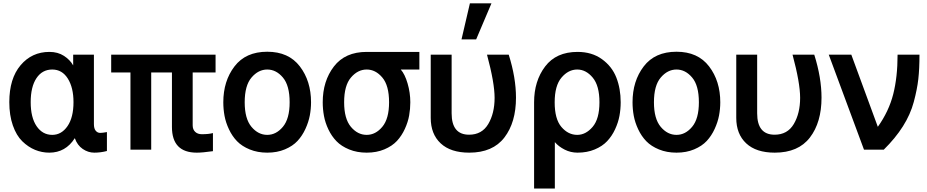

<svg xmlns="http://www.w3.org/2000/svg" viewBox="-20 -888 5500 1139"><path d="M35.2 -282.2Q35.2 -421.9 102.1 -501Q168.9 -580.1 273.4 -580.1Q323.2 -580.1 359.4 -556.6Q395.5 -533.2 414.1 -500V-563.5H537.1V-152.3Q537.1 -125 547.9 -112.3Q558.6 -99.6 574.2 -99.6Q587.9 -99.6 614.3 -104.5V7.8Q577.1 17.6 539.1 17.6Q502.9 17.6 470.7 -4.4Q438.5 -26.4 423.8 -68.4Q369.1 17.6 272.5 17.6Q228.5 17.6 188 1Q147.5 -15.6 112.3 -49.8Q77.1 -84 56.2 -144Q35.2 -204.1 35.2 -282.2ZM162.1 -282.2Q162.1 -190.4 197.3 -139.2Q232.4 -87.9 290 -87.9Q344.7 -87.9 380.4 -139.6Q416 -191.4 416 -282.2Q416 -368.2 382.3 -421.9Q348.6 -475.6 290 -475.6Q230.5 -475.6 196.3 -424.3Q162.1 -373 162.1 -282.2Z M639.6 -458V-563.5H1258.8V-458H1123V-144.5Q1123 -120.1 1137.7 -106Q1152.3 -91.8 1177.7 -91.8Q1217.8 -91.8 1243.2 -98.6V8.8Q1181.6 17.6 1147.5 17.6Q1000 17.6 1000 -134.8V-458H877V0H753.9V-458Z M1431.6 -281.2Q1431.6 -183.6 1471.7 -135.7Q1511.7 -87.9 1565.4 -87.9Q1618.2 -87.9 1658.2 -135.7Q1698.2 -183.6 1698.2 -281.2Q1698.2 -380.9 1658.2 -428.2Q1618.2 -475.6 1565.4 -475.6Q1512.7 -475.6 1472.2 -428.2Q1431.6 -380.9 1431.6 -281.2ZM1304.7 -281.2Q1304.7 -407.2 1371.1 -494.1Q1437.5 -581.1 1565.4 -581.1Q1692.4 -581.1 1758.8 -494.1Q1825.2 -407.2 1825.2 -281.2Q1825.2 -242.2 1817.9 -203.1Q1810.5 -164.1 1792 -123.5Q1773.4 -83 1745.1 -52.2Q1716.8 -21.5 1670.4 -2Q1624 17.6 1565.4 17.6Q1507.8 17.6 1461.4 -1.5Q1415 -20.5 1386.2 -50.3Q1357.4 -80.1 1338.4 -120.6Q1319.3 -161.1 1312 -200.7Q1304.7 -240.2 1304.7 -281.2Z M1894.5 -281.2Q1894.5 -407.2 1960.9 -493.7Q2027.3 -580.1 2155.3 -580.1H2467.8V-475.6H2357.4Q2381.8 -448.2 2397.9 -393.1Q2414.1 -337.9 2414.1 -281.2Q2414.1 -242.2 2407.2 -203.1Q2400.4 -164.1 2381.8 -123.5Q2363.3 -83 2335 -52.2Q2306.6 -21.5 2260.3 -2Q2213.9 17.6 2155.3 17.6Q2097.7 17.6 2051.3 -1.5Q2004.9 -20.5 1976.1 -50.3Q1947.3 -80.1 1928.2 -120.1Q1909.2 -160.2 1901.9 -200.2Q1894.5 -240.2 1894.5 -281.2ZM2021.5 -281.2Q2021.5 -183.6 2061.5 -135.7Q2101.6 -87.9 2155.3 -87.9Q2208 -87.9 2248 -135.7Q2288.1 -183.6 2288.1 -281.2Q2288.1 -380.9 2248 -428.2Q2208 -475.6 2155.3 -475.6Q2102.5 -475.6 2062 -428.2Q2021.5 -380.9 2021.5 -281.2Z M2535.2 -188.5V-563.5H2659.2V-215.8Q2659.2 -88.9 2762.7 -88.9Q2838.9 -88.9 2876.5 -152.3Q2914.1 -215.8 2914.1 -307.6Q2914.1 -396.5 2869.1 -563.5H2998Q3041 -426.8 3041 -308.6Q3041 -162.1 2972.2 -72.3Q2903.3 17.6 2763.7 17.6Q2653.3 17.6 2594.2 -37.6Q2535.2 -92.8 2535.2 -188.5ZM2717.8 -654.3 2767.6 -868.2H2895.5L2804.7 -654.3Z M3404.3 -87.9Q3455.1 -87.9 3495.6 -135.3Q3536.1 -182.6 3536.1 -281.2Q3536.1 -379.9 3496.1 -427.7Q3456.1 -475.6 3404.3 -475.6Q3351.6 -475.6 3311 -427.7Q3270.5 -379.9 3270.5 -281.2Q3270.5 -181.6 3310.5 -134.8Q3350.6 -87.9 3404.3 -87.9ZM3148.4 230.5V-281.2Q3148.4 -407.2 3213.9 -493.7Q3279.3 -580.1 3406.2 -580.1Q3491.2 -580.1 3550.8 -537.1Q3610.4 -494.1 3636.2 -428.2Q3662.1 -362.3 3662.1 -281.2Q3662.1 -240.2 3654.8 -200.7Q3647.5 -161.1 3628.9 -121.1Q3610.4 -81.1 3582 -50.8Q3553.7 -20.5 3508.3 -1.5Q3462.9 17.6 3406.2 17.6Q3365.2 17.6 3329.6 -0.5Q3293.9 -18.6 3271.5 -44.9V230.5Z M3859.4 -281.2Q3859.4 -183.6 3899.4 -135.7Q3939.5 -87.9 3993.2 -87.9Q4045.9 -87.9 4085.9 -135.7Q4126 -183.6 4126 -281.2Q4126 -380.9 4085.9 -428.2Q4045.9 -475.6 3993.2 -475.6Q3940.4 -475.6 3899.9 -428.2Q3859.4 -380.9 3859.4 -281.2ZM3732.4 -281.2Q3732.4 -407.2 3798.8 -494.1Q3865.2 -581.1 3993.2 -581.1Q4120.1 -581.1 4186.5 -494.1Q4252.9 -407.2 4252.9 -281.2Q4252.9 -242.2 4245.6 -203.1Q4238.3 -164.1 4219.7 -123.5Q4201.2 -83 4172.9 -52.2Q4144.5 -21.5 4098.1 -2Q4051.8 17.6 3993.2 17.6Q3935.5 17.6 3889.2 -1.5Q3842.8 -20.5 3814 -50.3Q3785.2 -80.1 3766.1 -120.6Q3747.1 -161.1 3739.7 -200.7Q3732.4 -240.2 3732.4 -281.2Z M4347.7 -188.5V-563.5H4471.7V-215.8Q4471.7 -88.9 4575.2 -88.9Q4651.4 -88.9 4689 -152.3Q4726.6 -215.8 4726.6 -307.6Q4726.6 -396.5 4681.6 -563.5H4810.5Q4853.5 -426.8 4853.5 -308.6Q4853.5 -162.1 4784.7 -72.3Q4715.8 17.6 4576.2 17.6Q4465.8 17.6 4406.7 -37.6Q4347.7 -92.8 4347.7 -188.5Z M4896.5 -563.5H5030.3L5187.5 -135.7Q5252.9 -227.5 5278.8 -329.1Q5304.7 -430.7 5304.7 -563.5H5434.6Q5434.6 -479.5 5427.7 -418.9Q5420.9 -358.4 5400.9 -283.7Q5380.9 -209 5336.4 -138.7Q5292 -68.4 5222.7 0H5105.5Z"/></svg>

Font: Gothic A1
Style: Bold
Weight: 700
Version: Version 2.50